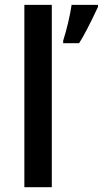

<svg xmlns="http://www.w3.org/2000/svg" viewBox="-20 -780 428 800"><path d="M195.8 0H81.5V-759.8H195.8ZM278.3 -759.8H388.2V-751Q337.4 -642.6 309.6 -600.1H243.2V-610.4Q254.4 -645.5 264.2 -687Q273.9 -728.5 278.3 -759.8Z"/></svg>

Font: Viking Open Sans Light
Style: Bold
Weight: 600
Foundry: Ascender Corporation
Version: Version 2.001